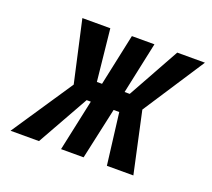

<svg xmlns="http://www.w3.org/2000/svg" viewBox="-92 -618 811 736"><g transform="rotate(20 313.5 -250.0)"><path d="M627 -500H514L397 -289H376L421 -500H329L284 -289H263L241 -500H127L183 -249L16 0H132L250 -210H267L222 0H314L360 -210H383L409 0H517L463 -249Z"/></g></svg>

Font: Advent Pro SemiBold
Style: Italic
Weight: 600
Italic angle: -12°
Version: Version 3.000